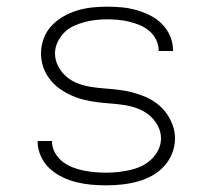

<svg xmlns="http://www.w3.org/2000/svg" viewBox="-20 -548 640 576"><path d="M299 8Q276 8 253.5 6Q231 4 209 -1.5Q187 -7 166.5 -17Q146 -27 129.5 -42Q113 -57 103 -78.5Q93 -100 93 -122V-125H136V-124Q136 -106 144.5 -90.5Q153 -75 166.5 -64Q180 -53 196.5 -46.5Q213 -40 230 -36.5Q247 -33 264.5 -31.5Q282 -30 299 -30Q317 -30 335 -32Q353 -34 370.5 -38Q388 -42 404 -49.5Q420 -57 433.5 -69.5Q447 -82 455 -98.5Q463 -115 463 -133Q463 -153 453 -171.5Q443 -190 427 -203Q411 -216 391.5 -223Q372 -230 352 -233Q332 -236 311.5 -237.5Q291 -239 271 -241.5Q251 -244 231 -249Q211 -254 192.5 -262.5Q174 -271 157.5 -283Q141 -295 128.5 -311.5Q116 -328 109.5 -347.5Q103 -367 103 -388Q103 -410 111 -432Q119 -454 134.5 -470.5Q150 -487 170 -498.5Q190 -510 211.5 -516.5Q233 -523 255.5 -525.5Q278 -528 301 -528Q323 -528 345 -526Q367 -524 388.5 -518Q410 -512 430 -502Q450 -492 465.5 -476.5Q481 -461 490 -440.5Q499 -420 499 -398V-395H456V-397Q456 -413 448.5 -428.5Q441 -444 428 -455Q415 -466 399.5 -472.5Q384 -479 367.5 -483Q351 -487 334.5 -488.5Q318 -490 301 -490Q284 -490 266.5 -488Q249 -486 232.5 -481.5Q216 -477 200 -469.5Q184 -462 172 -449.5Q160 -437 152.5 -421Q145 -405 145 -388Q145 -367 155 -348.5Q165 -330 180.5 -317Q196 -304 215.5 -297Q235 -290 255 -287Q275 -284 295.5 -282.5Q316 -281 336.5 -278.5Q357 -276 376.5 -271Q396 -266 415 -258Q434 -250 450.5 -237.5Q467 -225 479 -208.5Q491 -192 498 -172.5Q505 -153 505 -133Q505 -109 496 -87Q487 -65 471 -48Q455 -31 434.5 -20Q414 -9 391.5 -3Q369 3 345.5 5.5Q322 8 299 8Z"/></svg>

Font: Iosevka Aile Extralight
Style: Regular
Weight: 200
Designer: Belleve Invis
Foundry: Belleve Invis
Version: Version 31.1.0; ttfautohint (v1.8.4)